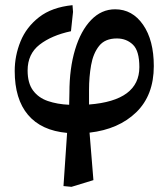

<svg xmlns="http://www.w3.org/2000/svg" viewBox="-20 -507 651 744"><path d="M342 191 257 217 226 214 240 8Q140 -1 88.5 -62Q37 -123 37 -232Q37 -291 59.5 -346.5Q82 -402 131.5 -440.5Q181 -479 261 -487L263 -461L255 -386Q180 -370 133.5 -334Q87 -298 87 -234Q87 -185 108 -156.5Q129 -128 165.5 -115.5Q202 -103 248 -101L249 -148Q249 -242 271 -315Q293 -388 333 -429.5Q373 -471 426 -471Q493 -471 534.5 -411Q576 -351 576 -251Q576 -138 508 -72Q440 -6 327 7ZM325 -102Q520 -117 520 -247Q520 -310 495 -334Q470 -358 433 -358Q387 -358 364 -329Q341 -300 333 -254.5Q325 -209 325 -159Z"/></svg>

Font: STIX Two Text SemiBold
Style: Regular
Weight: 600
Designer: Ross Mills, John Hudson & Paul Hanslow, Tiro Typeworks Ltd; with prior portions MicroPress Inc., and Coen Hoffman.
Foundry: Tiro Typeworks Ltd
Version: Version 2.13 b171